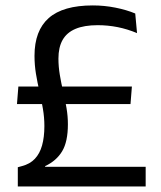

<svg xmlns="http://www.w3.org/2000/svg" viewBox="-20 -670 577 690"><path d="M41 -296 46 -359H454L449 -296ZM141.5 -70.5H503.5V0H44V-69L58.5 -73Q87.5 -80.5 105.2 -99.2Q123 -118 131.2 -147.5Q139.5 -177 139.5 -217Q139.5 -248 134.2 -279Q129 -310 121.8 -341.5Q114.5 -373 109.2 -404.8Q104 -436.5 104 -469.5Q104 -560 155.2 -605.2Q206.5 -650.5 313.5 -650.5Q355 -650.5 395 -642.5Q435 -634.5 466 -621.5L472.5 -551Q438 -565.5 402.8 -572.5Q367.5 -579.5 331 -579.5Q282.5 -579.5 251.2 -566.2Q220 -553 205 -526.5Q190 -500 190 -459.5Q190 -430.5 195 -400.8Q200 -371 207 -341.2Q214 -311.5 219 -282Q224 -252.5 224 -223.5Q224 -160.5 203.2 -126.2Q182.5 -92 143 -73.5Z"/></svg>

Font: Anek Latin
Style: Regular
Weight: 400
Designer: Yesha Goshar
Foundry: Ek Type
Version: Version 1.003